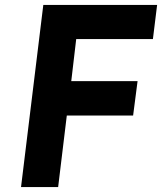

<svg xmlns="http://www.w3.org/2000/svg" viewBox="-20 -756 655 776"><path d="M155 -736H615L598 -598H288L268 -428H536L518 -289H250L215 0H65Z"/></svg>

Font: Josefin Sans Thin
Style: Bold Italic
Weight: 700
Italic angle: -7°
Version: Version 2.000